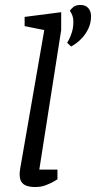

<svg xmlns="http://www.w3.org/2000/svg" viewBox="-20 -748 386 772"><path d="M250 -576Q250 -576 256 -586.5Q262 -597 268.5 -616.5Q275 -636 275 -661Q275 -674 271.5 -684Q268 -694 261 -705Q265 -711 274.5 -719.5Q284 -728 304 -728Q324 -728 335 -715.5Q346 -703 346 -683Q346 -656 336 -634.5Q326 -613 312 -597.5Q298 -582 285 -573Q272 -564 266 -561ZM158 -627 79 -643V-680L226 -699V-627L138 -66H211V-27Q211 -27 198.5 -19.5Q186 -12 166 -4Q146 4 122 4Q101 4 87 -1Q73 -6 66 -17Q59 -28 59 -47Q59 -52 59.5 -57.5Q60 -63 61 -69Z"/></svg>

Font: Faustina VF Beta
Style: Italic
Weight: 400
Italic angle: -8°
Designer: Alfonso Garcia
Foundry: Omnibus-Type
Version: Version 1.006